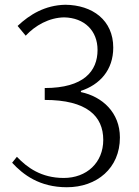

<svg xmlns="http://www.w3.org/2000/svg" viewBox="-20 -762 585 807"><path d="M31 -78C77 -28 146 25 261 25C387 25 484 -55 484 -184C484 -289 410 -356 320 -375V-380C399 -406 456 -467 456 -562C456 -677 369 -741 254 -742C169 -740 105 -701 54 -653L88 -612C128 -655 186 -688 250 -689C335 -687 390 -633 390 -552C390 -463 332 -392 168 -392V-342C345 -342 414 -274 414 -174C414 -78 344 -14 248 -14C153 -14 94 -58 51 -103Z"/></svg>

Font: GenEiGothic-pro-Light
Style: Regular
Weight: 300
Designer: Ryoko NISHIZUKA (kana & ideographs); Paul D. Hunt (Latin, Greek & Cyrillic); Wenlong ZHANG (bopomofo); Sandoll Communica
Foundry: Adobe Systems Incorporated; o_tamon
Version: Version 1.000.140830